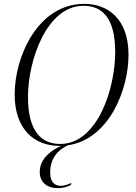

<svg xmlns="http://www.w3.org/2000/svg" viewBox="-20 -745 704 995"><path d="M288 11C291 11 294 11 297 11C239 36 186 81 186 146C186 196 219 230 281 230C303 230 324 225 347 214L350 203C331 212 311 218 295 218C264 218 240 199 240 150C240 77 278 33 331 8C546 -23 646 -281 646 -461C646 -647 539 -725 417 -725C177 -725 56 -453 56 -255C56 -76 157 11 288 11ZM292 1C198 1 125 -60 125 -242C125 -435 223 -715 413 -715C509 -715 577 -653 577 -475C577 -283 484 1 292 1Z"/></svg>

Font: Noto Serif Display SemiCondensed Light
Style: Italic
Weight: 300
Width: 4
Italic angle: -12°
Designer: Monotype Design Team
Foundry: Monotype Imaging Inc.
Version: Version 2.009